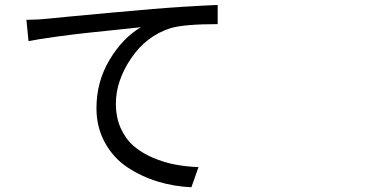

<svg xmlns="http://www.w3.org/2000/svg" viewBox="-20 -746 1540 792"><path d="M88.9 -664.1Q143.6 -665 176.8 -668.9Q195.3 -670.9 271.5 -678.2Q347.7 -685.5 439.5 -693.8Q531.2 -702.1 611.3 -709Q742.2 -719.7 877.9 -725.6V-646.5Q741.2 -646.5 683.6 -629.9Q583 -597.7 520.5 -504.9Q458 -412.1 458 -318.4Q458 -261.7 478 -217.3Q498 -172.9 531.2 -144Q564.5 -115.2 609.9 -95.7Q655.3 -76.2 701.7 -67.4Q748 -58.6 798.8 -56.6L769.5 26.4Q698.2 23.4 630.9 2.9Q563.5 -17.6 505.9 -55.7Q448.2 -93.8 413.1 -157.2Q377.9 -220.7 377.9 -299.8Q377.9 -409.2 432.1 -499.5Q486.3 -589.8 561.5 -633.8Q546.9 -631.8 469.7 -624Q392.6 -616.2 334.5 -609.9Q276.4 -603.5 205.6 -593.8Q134.8 -584 97.7 -576.2Z"/></svg>

Font: Bpmf Zihi Sans Regular
Style: Regular
Weight: 400
Foundry: But Ko
Version: Version 1.320